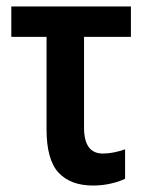

<svg xmlns="http://www.w3.org/2000/svg" viewBox="-20 -563 455 594"><path d="M268 11Q198 11 161 -29Q124 -69 124 -163V-449H15V-543H385V-449H240V-168Q240 -88 298 -88Q315 -88 332.5 -91.5Q350 -95 367 -101V-10Q349 -1 322.5 5Q296 11 268 11Z"/></svg>

Font: Noto Sans Condensed SemiBold
Style: Regular
Weight: 600
Width: 3
Designer: Monotype Design Team
Foundry: Monotype Imaging Inc.
Version: Version 2.013; ttfautohint (v1.8.4.7-5d5b)